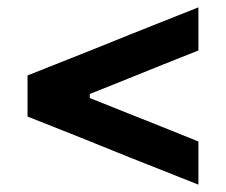

<svg xmlns="http://www.w3.org/2000/svg" viewBox="-20 -563 615 523"><path d="M520.5 -60Q470.5 -80 423.5 -98.5Q376.5 -117 335 -133.5L238.5 -172.5Q198 -189 151 -207.5Q104 -226 55 -245.5V-357.5Q104.5 -377 151.5 -395.8Q198.5 -414.5 239 -430.5L335.5 -469.5Q376.5 -486 423.5 -504.5Q470.5 -523 520.5 -543V-425.5Q472.5 -406.5 424 -387.2Q375.5 -368 327 -348L224.5 -307V-296L327 -255Q375 -236 424 -216.5Q473 -197 520.5 -177.5Z"/></svg>

Font: Commissioner Thin SemiBold
Style: Regular
Weight: 600
Version: Version 1.000